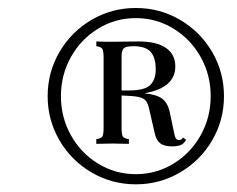

<svg xmlns="http://www.w3.org/2000/svg" viewBox="-20 -651 604 490"><path d="M551.6 -405.6Q551.6 -344.4 521.4 -292.7Q491.1 -241.1 439.5 -210.9Q387.9 -180.6 326.6 -180.6Q265.3 -180.6 213.7 -210.9Q162.1 -241.1 131.9 -292.7Q101.6 -344.4 101.6 -405.6Q101.6 -466.9 131.9 -518.5Q162.1 -570.2 213.7 -600.4Q265.3 -630.6 326.6 -630.6Q387.9 -630.6 439.5 -600.4Q491.1 -570.2 521.4 -518.5Q551.6 -466.9 551.6 -405.6ZM517.7 -405.6Q517.7 -459.7 492.3 -505.2Q466.9 -550.8 423 -577.8Q379 -604.8 326.6 -604.8Q274.2 -604.8 230.2 -577.8Q186.3 -550.8 160.9 -505.2Q135.5 -459.7 135.5 -405.6Q135.5 -351.6 160.9 -306Q186.3 -260.5 230.2 -233.5Q274.2 -206.5 326.6 -206.5Q379 -206.5 423 -233.5Q466.9 -260.5 492.3 -306Q517.7 -351.6 517.7 -405.6ZM446.8 -300 454.8 -294.4Q450 -284.7 441.5 -281Q433.1 -277.4 419.4 -277.4Q399.2 -277.4 389.1 -285.1Q379 -292.7 375 -310.5L361.3 -370.2Q358.1 -386.3 352.4 -393.5Q346.8 -400.8 333.1 -403.6Q319.4 -406.5 290.3 -407.3V-325.8Q290.3 -307.3 293.5 -302.4Q296.8 -297.6 308.9 -296V-283.9L267.7 -284.7L225.8 -283.9V-296Q237.9 -297.6 241.1 -302.4Q244.4 -307.3 244.4 -325.8V-502.4Q244.4 -521 241.1 -526.2Q237.9 -531.5 225.8 -533.1V-545.2Q235.5 -544.4 264.5 -544.4L333.9 -545.2Q379.8 -545.2 403.6 -528.6Q427.4 -512.1 427.4 -481.5Q427.4 -426.6 348.4 -412.9Q380.6 -409.7 394.4 -398.8Q408.1 -387.9 412.9 -366.1L422.6 -320.2Q423.4 -316.9 425 -308.9Q426.6 -300.8 429.4 -297.2Q432.3 -293.5 437.1 -293.5Q443.5 -293.5 446.8 -300ZM290.3 -506.5V-420.2H309.7Q349.2 -420.2 363.3 -433.9Q377.4 -447.6 377.4 -473.4Q377.4 -504 364.5 -518.5Q351.6 -533.1 321 -533.1Q301.6 -533.1 296 -527.8Q290.3 -522.6 290.3 -506.5Z"/></svg>

Font: Playfair Display SC
Style: Italic
Weight: 400
Italic angle: -14°
Designer: Claus Eggers Sørensen
Foundry: Claus Eggers Sørensen
Version: Version 1.202; ttfautohint (v1.6)